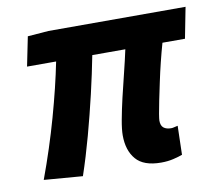

<svg xmlns="http://www.w3.org/2000/svg" viewBox="-62 -569 743 653"><g transform="rotate(-10 309.0 -242.5)"><path d="M444.3 11.3Q384.3 11.3 357.9 -19.5Q331.4 -50.3 331.4 -102.4Q331.4 -122.6 337.4 -155.6Q343.5 -188.7 352.8 -228.9Q362.2 -269.1 372.6 -310.6Q383 -352.2 391 -389.4H276.9Q265 -327.9 249 -259.2Q232.9 -190.6 214.1 -121.3Q195.2 -52 174 10.6L40.6 0Q78.2 -101.7 106.7 -203.2Q135.1 -304.7 152 -389.4H51.6L72.1 -490.5L144.4 -496.1H617.8L597 -389.4H519.2Q510.5 -358.9 502.2 -325.2Q493.9 -291.6 487 -258.7Q480 -225.8 474.4 -198.6Q468.8 -171.3 465.8 -153.3Q462.9 -135.3 462.9 -130.3Q462.9 -112.6 472.3 -105.3Q481.7 -97.9 498.1 -97.9Q503.1 -97.9 508.4 -99.4Q513.8 -100.9 521.1 -102.3L518.5 -2.5Q505.9 2.2 486.9 6.7Q467.8 11.3 444.3 11.3Z"/></g></svg>

Font: Source Sans 3 VF
Style: Italic
Weight: 200
Italic angle: -11°
Designer: Paul D. Hunt
Foundry: Adobe Systems Incorporated
Version: Version 3.042;hotconv 1.0.118;makeotfexe 2.5.65603